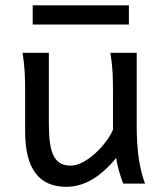

<svg xmlns="http://www.w3.org/2000/svg" viewBox="-20 -699 619 731"><path d="M449.2 0Q445.8 -8.3 441.9 -19.5Q438 -30.8 434.3 -43.5Q430.7 -56.2 427.5 -70.1Q424.3 -84 422.4 -97.7Q377.9 -43.5 330.8 -15.6Q283.7 12.2 231.9 12.2Q75.7 12.2 75.7 -197.8V-341.8Q75.7 -365.2 75.4 -384.3Q75.2 -403.3 74.2 -421.1Q73.2 -439 71.3 -457.5Q69.3 -476.1 65.9 -498H166V-227.1Q166 -185.5 170.2 -155.5Q174.3 -125.5 184.1 -106.2Q193.8 -86.9 209.7 -77.6Q225.6 -68.4 249 -68.4Q270.5 -68.4 294.9 -81.3Q319.3 -94.2 341.6 -114.3Q363.8 -134.3 382.1 -158.4Q400.4 -182.6 410.2 -205.1V-341.8Q410.2 -365.7 409.9 -385Q409.7 -404.3 408.7 -421.9Q407.7 -439.5 405.8 -457.5Q403.8 -475.6 400.4 -498H500.5V-219.7Q500.5 -148.4 508.5 -95Q516.6 -41.5 532.2 0ZM104.5 -678.7H470.7V-605.5H104.5Z"/></svg>

Font: Andika New Basic
Style: Regular
Weight: 400
Designer: Victor Gaultney, Annie Olsen, Julie Remington, Don Collingsworth, Eric Hays
Foundry: SIL International
Version: Version 5.500; ttfautohint (v1.8.3)